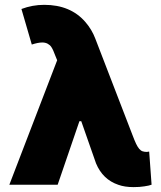

<svg xmlns="http://www.w3.org/2000/svg" viewBox="-20 -760 662 790"><path d="M529.8 9.9Q492.9 9.9 467 0.4Q402.7 -21.3 375 -88.1L314.3 -261.4H306.8L217.3 0H18.5L215.2 -512.1L206.7 -533Q203.1 -543 199.4 -551.3Q195.7 -559.7 191.1 -566.8Q185.7 -574.9 176.1 -580.1Q166.5 -585.2 153.8 -585.2Q136.7 -585.2 110.8 -576.7L68.2 -723Q113.3 -740.1 161.9 -740.1Q270.2 -740.1 331.3 -669.4Q358 -638.5 372.2 -600.9L525.6 -203.1Q533.7 -181.5 540.1 -168.1Q546.5 -154.8 552.9 -147.4Q559.3 -139.9 566.9 -137.4Q574.6 -134.9 584.9 -134.9Q587.7 -135.7 589.3 -135.8Q590.9 -136 592 -136Q593 -136 593.8 -136.4L603.7 0Q599.1 1.8 591.4 3.6Q583.8 5.3 574.2 6.7Q564.6 8.2 553.3 9.1Q541.9 9.9 529.8 9.9Z"/></svg>

Font: Linik Sans Black
Style: Regular
Weight: 900
Designer: Fonts by Rasmus Andersson / Changes by Cristiano Sobral with parts from Marc Monis
Foundry: rsms
Version: Version 3.020; ttfautohint (v1.6)